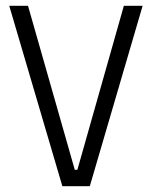

<svg xmlns="http://www.w3.org/2000/svg" viewBox="-20 -645 526 665"><path d="M77 -625 239 -57H248L409 -625H474L291 0H196L12 -625Z"/></svg>

Font: Changa ExtraLight
Style: Regular
Weight: 275
Designer: Eduardo Rodriguez Tunni
Foundry: Eduardo Rodriguez Tunni
Version: Version 2.002; ttfautohint (v1.5) -l 8 -r 50 -G 200 -x 14 -H